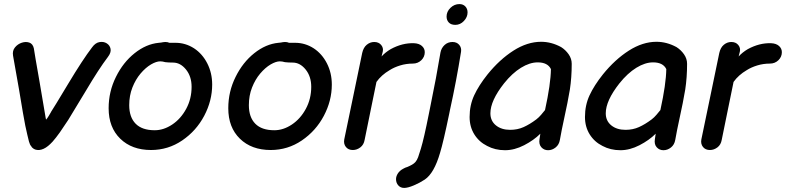

<svg xmlns="http://www.w3.org/2000/svg" viewBox="-20 -736 3856 942"><path d="M172 0Q194 -2 216 -20Q226 -28 238 -41Q254 -59 274 -87L315 -148Q336 -182 401 -290Q465 -398 509 -456Q526 -478 522.5 -496Q519 -514 503.5 -523.5Q488 -533 468 -529.5Q448 -526 432 -504Q386 -444 314 -324Q242 -204 231 -188L229 -184Q227 -180 219 -167Q211 -154 206 -149L204 -158Q198 -193 174 -335Q149 -477 146 -499Q141 -521 124 -527Q107 -533 87 -526.5Q67 -520 53.5 -503.5Q40 -487 44 -463Q49 -438 73 -299Q96 -159 104 -120L114 -75Q119 -54 122 -42L127 -28Q129 -23 133 -19Q135 -14 140 -10Q152 1 172 0Z M721 0Q805 0 874 -47Q943 -94 982 -168Q1021 -242 1021 -321Q1021 -378 997 -425Q973 -472 932 -499Q890 -526 841 -526H811Q803 -530 791 -530Q786 -530 780 -529Q773 -527 759 -526Q697 -520 640.5 -475Q584 -430 549 -359Q513 -287 513 -205Q513 -111 570 -55.5Q627 0 721 0ZM739 -97Q677 -97 645.5 -129Q614 -161 614 -220Q614 -267 629.5 -306.5Q645 -346 669.5 -375Q694 -404 721 -420Q747 -435 766 -435Q772 -435 778 -434Q784 -432 791 -431Q807 -429 829 -429Q865 -429 892.5 -395Q920 -361 920 -310Q920 -251 893.5 -202Q867 -153 825 -125Q783 -97 739 -97Z M1308 0Q1392 0 1461 -47Q1530 -94 1569 -168Q1608 -242 1608 -321Q1608 -378 1584 -425Q1560 -472 1519 -499Q1477 -526 1428 -526H1398Q1390 -530 1378 -530Q1373 -530 1367 -529Q1360 -527 1346 -526Q1284 -520 1227.5 -475Q1171 -430 1136 -359Q1100 -287 1100 -205Q1100 -111 1157 -55.5Q1214 0 1308 0ZM1326 -97Q1264 -97 1232.5 -129Q1201 -161 1201 -220Q1201 -267 1216.5 -306.5Q1232 -346 1256.5 -375Q1281 -404 1308 -420Q1334 -435 1353 -435Q1359 -435 1365 -434Q1371 -432 1378 -431Q1394 -429 1416 -429Q1452 -429 1479.5 -395Q1507 -361 1507 -310Q1507 -251 1480.5 -202Q1454 -153 1412 -125Q1370 -97 1326 -97Z M1711 0Q1731 0 1748 -13Q1765 -26 1769 -50L1801 -207L1827 -334Q1851 -368 1892 -392Q1914 -406 1943.5 -415Q1973 -424 2005 -424Q2030 -424 2047 -440.5Q2064 -457 2064 -480Q2064 -498 2050 -510.5Q2036 -523 2011 -524Q1954 -526 1897 -495Q1870 -479 1852 -459L1858 -483Q1862 -501 1850 -515.5Q1838 -530 1816 -530Q1796 -530 1779.5 -516.5Q1763 -503 1757 -476L1711 -254L1669 -52Q1665 -30 1677 -15Q1689 0 1711 0Z M1963 186Q1981 186 2010.5 173.5Q2040 161 2064 145Q2110 114 2139 14Q2155 -38 2184 -178L2188 -198Q2219 -338 2242 -482Q2245 -502 2233 -516Q2221 -530 2200 -530Q2177 -530 2161 -515Q2145 -500 2141 -478Q2120 -352 2093 -222L2084 -177Q2060 -56 2045 -7Q2037 20 2031.5 35Q2026 50 2018 59Q2012 66 2001.5 72Q1991 78 1979 83Q1968 86 1958 92Q1941 101 1932 115Q1923 129 1923 143Q1923 161 1934 173.5Q1945 186 1963 186ZM2214 -614Q2238 -614 2256 -633Q2274 -652 2274 -675Q2274 -693 2263 -704.5Q2252 -716 2234 -716Q2209 -716 2190 -697.5Q2171 -679 2171 -655Q2171 -637 2182 -625.5Q2193 -614 2214 -614Z M2458 1Q2504 1 2551.5 -23.5Q2599 -48 2631 -80L2627 -53Q2623 -28 2636 -13.5Q2649 1 2669 1Q2689 1 2706 -12.5Q2723 -26 2727 -50Q2735 -96 2749 -160Q2765 -232 2776 -297Q2785 -356 2785 -423Q2785 -448 2770 -469.5Q2755 -491 2733 -505Q2685 -531 2635 -531Q2567 -531 2499 -487.5Q2431 -444 2372 -371Q2329 -317 2306.5 -268.5Q2284 -220 2284 -162Q2284 -114 2307 -77Q2330 -40 2370 -20Q2409 1 2458 1ZM2483 -99Q2440 -99 2413 -121Q2386 -143 2386 -180Q2386 -242 2453 -327Q2493 -377 2536 -403.5Q2579 -430 2618 -430Q2667 -430 2683 -397Q2682 -324 2654 -196Q2646 -186 2635 -173Q2624 -160 2611 -150Q2579 -126 2549 -112.5Q2519 -99 2483 -99Z M3024 1Q3070 1 3117.5 -23.5Q3165 -48 3197 -80L3193 -53Q3189 -28 3202 -13.5Q3215 1 3235 1Q3255 1 3272 -12.5Q3289 -26 3293 -50Q3301 -96 3315 -160Q3331 -232 3342 -297Q3351 -356 3351 -423Q3351 -448 3336 -469.5Q3321 -491 3299 -505Q3251 -531 3201 -531Q3133 -531 3065 -487.5Q2997 -444 2938 -371Q2895 -317 2872.5 -268.5Q2850 -220 2850 -162Q2850 -114 2873 -77Q2896 -40 2936 -20Q2975 1 3024 1ZM3049 -99Q3006 -99 2979 -121Q2952 -143 2952 -180Q2952 -242 3019 -327Q3059 -377 3102 -403.5Q3145 -430 3184 -430Q3233 -430 3249 -397Q3248 -324 3220 -196Q3212 -186 3201 -173Q3190 -160 3177 -150Q3145 -126 3115 -112.5Q3085 -99 3049 -99Z M3463 0Q3483 0 3500 -13Q3517 -26 3521 -50L3553 -207L3579 -334Q3603 -368 3644 -392Q3666 -406 3695.5 -415Q3725 -424 3757 -424Q3782 -424 3799 -440.5Q3816 -457 3816 -480Q3816 -498 3802 -510.5Q3788 -523 3763 -524Q3706 -526 3649 -495Q3622 -479 3604 -459L3610 -483Q3614 -501 3602 -515.5Q3590 -530 3568 -530Q3548 -530 3531.5 -516.5Q3515 -503 3509 -476L3463 -254L3421 -52Q3417 -30 3429 -15Q3441 0 3463 0Z"/></svg>

Font: Balsamiq Sans
Style: Italic
Weight: 400
Italic angle: -12°
Designer: Michael Angeles
Foundry: Balsamiq SRL
Version: Version 1.020; ttfautohint (v1.8.4.7-5d5b);gftools[0.9.26]